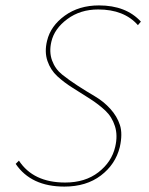

<svg xmlns="http://www.w3.org/2000/svg" viewBox="-20 -683 550 710"><path d="M406 -140Q416 -182 405 -216.5Q394 -251 369.5 -274Q345 -297 313 -317.5Q281 -338 249 -358Q217 -378 192 -401Q167 -424 155.5 -457.5Q144 -491 154 -532Q167 -587 219.5 -625Q272 -663 346 -663Q446 -663 501 -603L490 -590Q439 -648 343 -648Q277 -648 229 -612.5Q181 -577 170 -529Q161 -491 172.5 -459.5Q184 -428 209.5 -407.5Q235 -387 267.5 -366Q300 -345 331.5 -326.5Q363 -308 388 -280.5Q413 -253 423.5 -220.5Q434 -188 423 -139Q407 -75 353 -34Q299 7 218 7Q95 7 38 -77L50 -89Q103 -8 221 -8Q295 -8 344 -46Q393 -84 406 -140Z"/></svg>

Font: EauTestText Thin
Style: Italic
Weight: 250
Italic angle: -12°
Designer: Christian Thalmann (Catharsis Fonts)
Version: Version 0.001;PS 000.001;hotconv 1.0.88;makeotf.lib2.5.64775